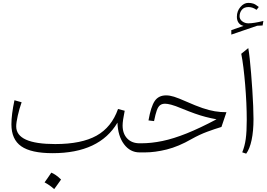

<svg xmlns="http://www.w3.org/2000/svg" viewBox="-20 -1070 1872 1348"><path d="M804.7 -209Q678.2 5.4 349.6 5.4Q198.2 5.4 129.2 -43Q60.1 -91.3 60.1 -197.3Q60.1 -265.6 81.5 -366.2L131.8 -352.1Q115.7 -306.6 104.7 -257.8Q93.8 -209 93.8 -182.6Q93.8 -58.6 367.7 -58.6Q552.2 -58.6 658 -117.7Q763.7 -176.8 808.6 -304.7L855.5 -292.5Q840.8 -221.2 840.8 -189Q840.8 -131.8 873 -97.9Q905.3 -64 960 -64H960.4V0H960Q893.6 0 850.6 -57.6Q807.6 -115.2 804.7 -209ZM340.3 142.1Q355 147.9 371.8 159.4Q388.7 170.9 408.7 190.4Q397 207 385 223.9Q373 240.7 360.4 257.8Q345.2 243.7 327.9 231.7Q310.5 219.7 293 210.4Q305.2 193.4 316.7 176.8Q328.1 160.2 340.3 142.1Z M1146.5 -400.4Q1171.4 -400.4 1202.1 -390.9Q1232.9 -381.3 1290 -356Q1354 -327.6 1401.1 -311.5Q1448.2 -295.4 1488 -288.8Q1527.8 -282.2 1569.8 -282.2L1534.7 -178.7Q1487.3 -164.6 1434.6 -145Q1381.8 -125.5 1325.7 -94.2Q1233.4 -41 1150.6 -20.5Q1067.9 0 998.5 0H960.4Q945.8 0 945.8 -30.8V-33.2Q945.8 -64 960.4 -64H971.7Q1043 -64 1120.4 -80.1Q1197.8 -96.2 1290.5 -133.3Q1383.3 -170.4 1500 -232.4Q1458.5 -240.2 1422.9 -249.5Q1387.2 -258.8 1348.6 -272.5Q1310.1 -286.1 1258.8 -307.1Q1208.5 -328.1 1181.6 -335Q1154.8 -341.8 1139.2 -341.8Q1117.7 -341.8 1104 -331.5Q1090.3 -321.3 1080.8 -294.9Q1071.3 -268.6 1061.5 -219.7L1022.5 -224.6Q1039.6 -321.8 1066.4 -361.1Q1093.3 -400.4 1146.5 -400.4Z M1723.1 -732.4Q1728 -705.6 1733.2 -659.2Q1738.3 -612.8 1742.9 -555.7Q1747.6 -498.5 1751.5 -439.2Q1755.4 -379.9 1757.6 -326.4Q1759.8 -272.9 1759.8 -233.9Q1759.8 -149.9 1746.6 -87.4Q1733.4 -24.9 1708.5 8.8L1680.7 -0.5Q1698.2 -43 1705.3 -94.2Q1712.4 -145.5 1712.4 -228.5Q1712.4 -285.2 1709.5 -348.9Q1706.5 -412.6 1701.2 -476.1Q1695.8 -539.6 1689 -595.5Q1682.1 -651.4 1673.8 -692.4ZM1662.1 -955.6Q1662.1 -934.6 1680.7 -920.4Q1699.2 -906.2 1723.6 -906.2Q1761.7 -906.2 1829.1 -922.9L1823.7 -891.1L1785.6 -889.2L1604 -827.1V-858.4L1689.9 -888.2Q1666 -894 1654.5 -910.9Q1643.1 -927.7 1643.1 -951.7Q1643.1 -992.2 1668 -1021Q1692.9 -1049.8 1723.1 -1049.8Q1742.7 -1049.8 1758.3 -1044.7Q1773.9 -1039.6 1796.9 -1021L1781.2 -1001Q1764.6 -1012.2 1751 -1016.4Q1737.3 -1020.5 1724.6 -1020.5Q1693.4 -1020.5 1677.7 -1001Q1662.1 -981.4 1662.1 -955.6Z"/></svg>

Font: Pinar DS1 Light
Style: Regular
Weight: 300
Designer: Amin Abedi
Version: Version 3.000